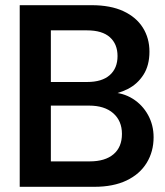

<svg xmlns="http://www.w3.org/2000/svg" viewBox="-20 -720 637 740"><path d="M56 0V-700H333Q406 -700 455.5 -677Q505 -654 530.5 -613.5Q556 -573 556 -521Q556 -468 533 -432Q510 -396 472.5 -377Q435 -358 391 -353L406 -364Q454 -363 491.5 -339.5Q529 -316 550.5 -277Q572 -238 572 -191Q572 -136 545.5 -92.5Q519 -49 468 -24.5Q417 0 343 0ZM176 -98H326Q385 -98 417.5 -125.5Q450 -153 450 -204Q450 -254 416.5 -283.5Q383 -313 323 -313H176ZM176 -404H316Q373 -404 403 -430.5Q433 -457 433 -504Q433 -550 403.5 -576.5Q374 -603 315 -603H176Z"/></svg>

Font: Host Grotesk Light SemiBold
Style: Regular
Weight: 600
Version: Version 1.003